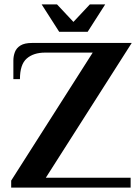

<svg xmlns="http://www.w3.org/2000/svg" viewBox="-20 -856 639 876"><path d="M31 0V-32L403 -616H186Q133 -616 102 -589Q71 -562 71 -495H41V-580Q41 -600 48 -618.5Q55 -637 73.5 -648.5Q92 -660 126 -660H581L189 -45H576V0ZM250 -711 170 -836H240L315 -756L390 -836H460L380 -711Z"/></svg>

Font: El Messiri
Style: Bold
Weight: 700
Designer: Mohamed Gaber
Foundry: Kief Type Foundry
Version: Version 2.020; ttfautohint (v1.8.3)